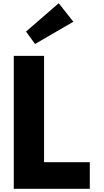

<svg xmlns="http://www.w3.org/2000/svg" viewBox="-20 -1172 643 1192"><path d="M253.5 -825H65.5V0H537.5V-165H253.5ZM141.5 -976 197.5 -899 435.5 -1037 344.5 -1152Z"/></svg>

Font: Sztylet
Style: Bd
Weight: 700
Foundry: Cannot Into Space Fonts, PlusOne Fonts
Version: Version 0.12